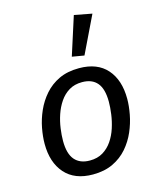

<svg xmlns="http://www.w3.org/2000/svg" viewBox="-121 -897 821 995"><g transform="rotate(-15 289.0 -400.0)"><path d="M254 12Q156 12 104 -47Q52 -106 52 -206Q52 -245 60.5 -290Q69 -335 88.5 -379Q108 -423 140 -459.5Q172 -496 217.5 -517.5Q263 -539 325 -539Q423 -539 474.5 -480.5Q526 -422 526 -321Q526 -283 517.5 -238Q509 -193 490 -149Q471 -105 439.5 -68.5Q408 -32 362 -10Q316 12 254 12ZM257 -62Q298 -62 327.5 -80Q357 -98 377 -127.5Q397 -157 408.5 -192.5Q420 -228 425 -264.5Q430 -301 430 -331Q430 -400 402.5 -432.5Q375 -465 322 -465Q281 -465 251.5 -447Q222 -429 202 -399.5Q182 -370 170 -334.5Q158 -299 153 -262.5Q148 -226 148 -196Q148 -127 176 -94.5Q204 -62 257 -62ZM305 -606 371 -812 466 -794 370 -595Z"/></g></svg>

Font: Fira Sans Variable
Style: Italic
Weight: 397
Italic angle: -8°
Designer: Carrois Corporate & Edenspiekermann AG
Foundry: Carrois Corporate GbR & Edenspiekermann AG
Version: Version 4.202